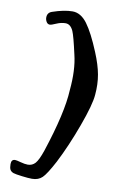

<svg xmlns="http://www.w3.org/2000/svg" viewBox="-96 -789 586 974"><g transform="rotate(10 197.0 -302.0)"><path d="M382.8 -341.8Q379.4 -290.5 337.6 -176.5Q295.9 -62.5 250 26.9Q213.9 95.2 193.8 114.7Q173.8 134.3 140.6 134.3Q122.1 134.3 88.6 130.1Q55.2 126 43.5 122.1Q30.8 117.2 25.9 107.7Q21 98.1 21 79.6Q21 55.2 40.5 55.2Q47.9 55.2 69.8 61.3Q91.8 67.4 107.4 67.4Q130.4 67.4 145.8 50.3Q161.1 33.2 178.2 -17.1Q246.6 -224.6 252 -341.3Q262.2 -447.3 243.7 -522.9Q223.1 -615.7 212.4 -640.1Q197.8 -672.4 172.4 -672.4Q149.4 -672.4 125.7 -661.9Q102.1 -651.4 94.2 -651.4Q83 -651.4 76.7 -661.9Q70.3 -672.4 70.3 -684.1Q70.3 -709.5 94.2 -717.3Q153.8 -737.8 196.8 -737.8Q239.7 -737.8 273.2 -692.6Q306.6 -647.5 344.7 -554.7Q370.1 -493.7 378.9 -445.1Q387.7 -396.5 382.8 -341.8Z"/></g></svg>

Font: Cooper* SemiBold
Style: Italic
Weight: 600
Italic angle: -7°
Designer: Owen Earl
Foundry: indestructible type*
Version: Version 0.001